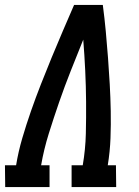

<svg xmlns="http://www.w3.org/2000/svg" viewBox="-42 -755 562 775"><path d="M-21 0 -22 -88H23Q32 -143 48 -197.5Q64 -252 83 -306.5Q102 -361 123 -414.5Q144 -468 166 -521.5Q188 -575 211 -628.5Q234 -682 257 -735H373Q380 -682 385 -628.5Q390 -575 394 -521.5Q398 -468 401 -414.5Q404 -361 405 -306.5Q406 -252 404 -197.5Q402 -143 393 -88H426L427 0H247V-88H292Q303 -152 304.5 -216Q306 -280 305.5 -343.5Q305 -407 302 -470Q299 -533 294 -595Q269 -533 244 -470Q219 -407 197 -343.5Q175 -280 155 -216Q135 -152 124 -88H158V0Z"/></svg>

Font: Iosevka Curly Slab Semibold
Style: Italic
Weight: 600
Italic angle: -9°
Monospace: yes
Designer: Belleve Invis
Foundry: Belleve Invis
Version: Version 22.1.2; ttfautohint (v1.8.4)